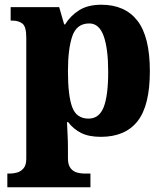

<svg xmlns="http://www.w3.org/2000/svg" viewBox="-20 -566 698 811"><path d="M11 225V167H24Q36 167 51.5 163Q67 159 79 145.5Q91 132 91 105V-407Q91 -454 74.5 -466.5Q58 -479 32 -479H25V-536H230L251 -463H255Q277 -499 314 -522.5Q351 -546 408 -546Q508 -546 560.5 -478.5Q613 -411 613 -265Q613 -120 561 -54Q509 12 406 12Q355 12 322.5 -4.5Q290 -21 268 -50H263Q264 -24 265.5 4Q267 32 267 60V103Q267 131 278.5 145Q290 159 306 163Q322 167 333 167H362V225ZM354 -65Q399 -65 418 -113.5Q437 -162 437 -263Q437 -360 418 -413.5Q399 -467 357 -467Q304 -467 285.5 -413.5Q267 -360 267 -265Q267 -162 285 -113.5Q303 -65 354 -65Z"/></svg>

Font: Noto Serif Telugu ExtraBold
Style: Regular
Weight: 800
Designer: Jelle Bosma - Monotype Design Team
Foundry: Monotype Imaging Inc.
Version: Version 2.005; ttfautohint (v1.8.4.7-5d5b)